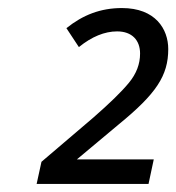

<svg xmlns="http://www.w3.org/2000/svg" viewBox="-20 -873 438 477"><path d="M349 -416 362 -477H171L275 -564C368 -640 398 -685 398 -751C398 -801 366 -853 283 -853C230 -853 186 -836 145 -803L176 -756C208 -782 240 -795 271 -795C308 -795 328 -773 328 -740C328 -714 319 -690 300 -667C281 -644 252 -616 212 -581L83 -471L71 -416Z"/></svg>

Font: BC Sans
Style: Italic
Weight: 400
Italic angle: -12°
Designer: Monotype Design Team
Designer: Province of B.C.
Foundry: Monotype Imaging Inc.
Version: Version 2.000;GOOG;noto-source:20170915:90ef993387c0